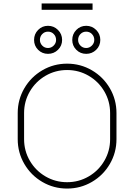

<svg xmlns="http://www.w3.org/2000/svg" viewBox="-20 -1081 780 1116"><path d="M657 -424V-272Q657 -194 618.5 -128Q580 -62 514 -23.5Q448 15 370 15Q292 15 226 -23.5Q160 -62 121.5 -128Q83 -194 83 -272V-424Q83 -502 121.5 -568Q160 -634 226 -672.5Q292 -711 370 -711Q448 -711 514 -672.5Q580 -634 618.5 -568Q657 -502 657 -424ZM370 -22Q438 -22 495.5 -55.5Q553 -89 586.5 -146.5Q620 -204 620 -272V-424Q620 -492 586.5 -549.5Q553 -607 495.5 -640.5Q438 -674 370 -674Q302 -674 244.5 -640.5Q187 -607 153.5 -549.5Q120 -492 120 -424V-272Q120 -204 153.5 -146.5Q187 -89 244.5 -55.5Q302 -22 370 -22ZM178 -849Q178 -883 201.5 -907Q225 -931 259 -931Q293 -931 317 -907Q341 -883 341 -849Q341 -815 317 -791.5Q293 -768 259 -768Q225 -768 201.5 -791.5Q178 -815 178 -849ZM400 -849Q400 -883 423.5 -907Q447 -931 481 -931Q515 -931 539 -907Q563 -883 563 -849Q563 -815 539 -791.5Q515 -768 481 -768Q447 -768 423.5 -791.5Q400 -815 400 -849ZM259 -802Q278 -802 292 -816Q306 -830 306 -849Q306 -869 292.5 -883Q279 -897 259 -897Q239 -897 225.5 -883Q212 -869 212 -849Q212 -830 225.5 -816Q239 -802 259 -802ZM481 -802Q500 -802 514 -816Q528 -830 528 -849Q528 -869 514.5 -883Q501 -897 481 -897Q461 -897 447.5 -883Q434 -869 434 -849Q434 -830 447.5 -816Q461 -802 481 -802ZM518 -1061V-1024H222V-1061Z"/></svg>

Font: M Major Mono Display
Style: Regular
Weight: 400
Designer: Emre Parlak
Foundry: Emre Parlak
Version: Version 2.000; ttfautohint (v1.8) -l 8 -r 50 -G 200 -x 14 -D